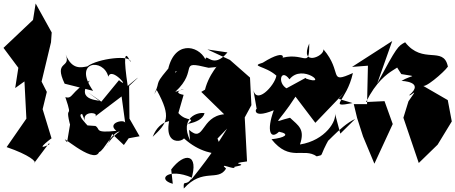

<svg xmlns="http://www.w3.org/2000/svg" viewBox="-46 -844 2606 1099"><path d="M236 -17C131 33 277 -74 249 -52L198 -219L222 -318L192 -377L246 -602L250 -658L158 -824L143 -730L-26 -570L59 -456L41 -340L94 -378L105 -165L-8 -2C121 42 169 84 149 90L236 -26Z M753 -64 695 -165 693 -352C733 -389 785 -436 685 -352C662 -506 664 -570 701 -489C708 -533 512 -509 454 -464C423 -459 367 -440 330 -532C363 -449 259 -502 324 -365L487 -324C367 -495 547 -514 574 -405C593 -466 707 -325 635 -385L534 -262L457 -316L529 -262C547 -275 374 -256 468 -383C356 -317 372 -275 328 -288C381 -132 311 -283 367 -85C359 -184 362 -168 338 -30C271 -103 490 103 521 27C551 16 591 -84 640 -92C557 -37 542 60 596 -77L663 -14C733 -112 732 -106 655 -46ZM440 -153C422 -215 536 -200 493 -173L650 -292L671 -138C673 -166 561 -142 620 -95C490 -81 531 -106 500 -123L442 -127C507 -86 380 -185 424 -192Z M1199 -51 1254 -108C1192 -13 1191 6 1048 185C1096 33 1009 26 934 126L943 208C849 183 917 114 1053 173C1018 230 1002 177 1006 235C1116 114 1202 198 1248 121C1200 80 1304 135 1296 111C1404 91 1240 96 1368 80L1353 -208L1343 -150L1393 -242L1385 -400L1270 -501L1141 -561L1256 -544C1172 -443 1134 -545 1130 -504C1088 -588 945 -615 913 -431C1024 -434 996 -458 956 -428C971 -490 902 -386 953 -493C821 -341 881 -397 837 -305L851 -329C938 -170 910 -139 828 -61C869 -168 957 -149 922 -151C886 38 1088 -62 978 -81C1060 8 1144 36 1233 40ZM1199 -373 1106 -318 1237 -190C1101 -177 1125 -21 1036 -101L1042 -40C980 -171 1087 -205 1125 -196C1106 -126 953 -131 1026 -132C1080 -180 1024 -140 975 -197L1005 -301C907 -319 1084 -356 957 -318C1097 -447 964 -501 1148 -456L1191 -460C1230 -501 1140 -418 1123 -309Z M1902 -79 1870 -199C1886 -156 1817 -40 1671 -17C1701 -105 1663 -124 1614 -170C1507 -145 1533 -116 1651 -299L1624 -319L1759 -141L1923 -312L1893 -278L1972 -254C1825 -226 1938 -261 1974 -426C1829 -361 1919 -429 1805 -562C1813 -521 1666 -461 1724 -595C1725 -437 1698 -559 1545 -506C1579 -487 1611 -581 1458 -485C1383 -463 1471 -469 1536 -411C1528 -355 1414 -232 1402 -342L1424 -216C1424 -239 1382 -156 1521 -213C1478 -95 1502 -42 1551 -90C1618 -77 1584 -55 1508 -47C1613 85 1691 -2 1767 51C1813 37 1773 66 1844 -60C1785 24 1897 -123 1987 -163ZM1778 -318 1703 -398 1593 -338 1613 -330C1535 -353 1558 -462 1611 -390C1685 -484 1842 -346 1703 -395Z M2251 -420C2352 -402 2314 -418 2252 -381C2252 -381 2389 -377 2296 -299C2305 -291 2358 -356 2292 -264L2263 -170L2351 89L2459 -16L2540 -149L2517 -271L2377 -352C2406 -349 2531 -465 2517 -466C2491 -582 2374 -473 2273 -602C2232 -580 2227 -578 2113 -366L2199 -609L1969 -461L2060 -468L2055 -248H1979L1998 -169L2032 -63L2097 93L2202 -134L2155 -265L2049 -260C2164 -491 2295 -437 2204 -494Z"/></svg>

Font: Asimov Silicon
Style: Regular
Weight: 400
Designer: Google
Version: Version 2.000980; 2014